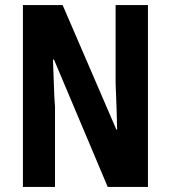

<svg xmlns="http://www.w3.org/2000/svg" viewBox="-20 -734 670 754"><path d="M561 0H403L192 -500H188Q191 -431 192 -391Q193 -351 196 -315V0H70V-714H226L437 -225H440Q439 -271 438 -301.5Q437 -332 436 -355.5Q435 -379 434 -405V-714H561Z"/></svg>

Font: Noto Sans Gujarati UI ExtraCondensed
Style: Bold
Weight: 700
Width: 2
Designer: Jelle Bosma - Monotype Design Team, Universal Thirst
Foundry: Monotype Imaging Inc.
Version: Version 2.106; ttfautohint (v1.8.4.7-5d5b)